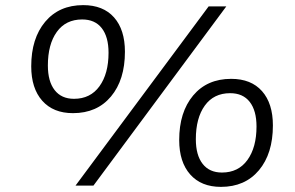

<svg xmlns="http://www.w3.org/2000/svg" viewBox="-20 -725 1154 750"><path d="M102 -466Q102 -575 156.5 -640Q211 -705 305 -705Q383 -705 425.5 -657Q468 -609 468 -523Q468 -413 413.5 -348Q359 -283 265 -283Q188 -283 145 -331.5Q102 -380 102 -466ZM404 -519Q404 -581 377.5 -615Q351 -649 301 -649Q237 -649 202 -600.5Q167 -552 167 -469Q167 -407 193.5 -373Q220 -339 269 -339Q333 -339 368.5 -388Q404 -437 404 -519ZM345 0H275L795 -700H864ZM680 -178Q680 -287 734.5 -352Q789 -417 883 -417Q961 -417 1003.5 -369Q1046 -321 1046 -235Q1046 -125 991.5 -60Q937 5 843 5Q766 5 723 -43.5Q680 -92 680 -178ZM982 -231Q982 -293 955.5 -327Q929 -361 879 -361Q815 -361 780 -312.5Q745 -264 745 -181Q745 -119 771.5 -85Q798 -51 847 -51Q911 -51 946.5 -100Q982 -149 982 -231Z"/></svg>

Font: Gontserrat
Style: Italic
Weight: 400
Italic angle: -11.3°
Designer: Julieta Ulanovsky
Foundry: Julieta Ulanovsky
Version: Version 6.001